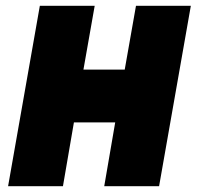

<svg xmlns="http://www.w3.org/2000/svg" viewBox="-20 -645 690 665"><path d="M341 0 379 -221H236L198 0H8L118 -625H308L269 -404H412L451 -625H641L531 0Z"/></svg>

Font: Changa One
Style: Italic
Weight: 400
Italic angle: -12°
Designer: Eduardo Rodriguez Tunni
Foundry: Eduardo Rodriguez Tunni
Version: Version 1.003